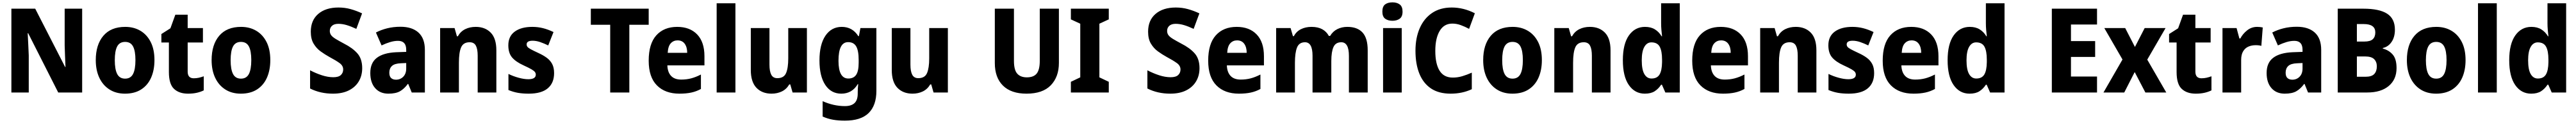

<svg xmlns="http://www.w3.org/2000/svg" viewBox="-20 -881 21950 1048"><path d="M680 -93H476L220 -598H216Q219 -547 221 -498.5Q223 -450 225 -408V-93H77V-807H280L535 -310H538Q536 -360 534 -406Q532 -452 531 -493V-807H680Z M1296 -369Q1296 -284 1267.5 -219.5Q1239 -155 1183 -119Q1127 -83 1045 -83Q968 -83 912 -119Q856 -155 826 -219Q796 -283 796 -369Q796 -500 860.5 -576Q925 -652 1047 -652Q1120 -652 1176 -619Q1232 -586 1264 -523Q1296 -460 1296 -369ZM958 -368Q958 -290 978.5 -250.5Q999 -211 1046 -211Q1093 -211 1113.5 -250.5Q1134 -290 1134 -369Q1134 -447 1113.5 -485.5Q1093 -524 1046 -524Q999 -524 978.5 -485.5Q958 -447 958 -368Z M1631 -214Q1653 -214 1673.5 -218.5Q1694 -223 1716 -231V-111Q1690 -98 1657 -90.5Q1624 -83 1582 -83Q1506 -83 1462.5 -124Q1419 -165 1419 -267V-519H1355V-591L1432 -640L1474 -756H1579V-642H1709V-519H1579V-271Q1579 -214 1631 -214Z M2283 -369Q2283 -284 2254.5 -219.5Q2226 -155 2170 -119Q2114 -83 2032 -83Q1955 -83 1899 -119Q1843 -155 1813 -219Q1783 -283 1783 -369Q1783 -500 1847.5 -576Q1912 -652 2034 -652Q2107 -652 2163 -619Q2219 -586 2251 -523Q2283 -460 2283 -369ZM1945 -368Q1945 -290 1965.5 -250.5Q1986 -211 2033 -211Q2080 -211 2100.5 -250.5Q2121 -290 2121 -369Q2121 -447 2100.5 -485.5Q2080 -524 2033 -524Q1986 -524 1965.5 -485.5Q1945 -447 1945 -368Z M3066 -300Q3066 -237 3037 -188Q3008 -139 2952.5 -111Q2897 -83 2817 -83Q2709 -83 2622 -127V-282Q2672 -256 2723 -239.5Q2774 -223 2820 -223Q2864 -223 2884 -241.5Q2904 -260 2904 -289Q2904 -321 2874 -343Q2844 -365 2786 -396Q2748 -417 2712 -443Q2676 -469 2652 -509Q2628 -549 2628 -611Q2628 -708 2691.5 -762.5Q2755 -817 2864 -817Q2918 -817 2967 -803.5Q3016 -790 3065 -767L3016 -635Q2971 -656 2934.5 -667Q2898 -678 2863 -678Q2827 -678 2808.5 -661Q2790 -644 2790 -618Q2790 -596 2802 -580.5Q2814 -565 2840.5 -549Q2867 -533 2910 -510Q2985 -472 3025.5 -425.5Q3066 -379 3066 -300Z M3392 -653Q3491 -653 3545.5 -603.5Q3600 -554 3600 -456V-93H3488L3458 -166H3455Q3423 -123 3387 -103Q3351 -83 3289 -83Q3218 -83 3176.5 -130Q3135 -177 3135 -259Q3135 -346 3191 -388.5Q3247 -431 3355 -436L3441 -439V-457Q3441 -533 3371 -533Q3339 -533 3304 -522.5Q3269 -512 3231 -494L3183 -604Q3227 -627 3279.5 -640Q3332 -653 3392 -653ZM3396 -342Q3342 -340 3319.5 -319Q3297 -298 3297 -262Q3297 -230 3312.5 -216Q3328 -202 3354 -202Q3391 -202 3416 -227.5Q3441 -253 3441 -297V-344Z M4033 -652Q4113 -652 4161 -603Q4209 -554 4209 -452V-93H4050V-406Q4050 -463 4034.5 -492Q4019 -521 3981 -521Q3928 -521 3909 -478Q3890 -435 3890 -346V-93H3730V-642H3853L3873 -572H3881Q3904 -613 3943.5 -632.5Q3983 -652 4033 -652Z M4701 -258Q4701 -174 4647 -128.5Q4593 -83 4485 -83Q4434 -83 4393.5 -90Q4353 -97 4312 -114V-251Q4353 -231 4399 -218.5Q4445 -206 4481 -206Q4545 -206 4545 -245Q4545 -257 4538 -267Q4531 -277 4509 -290Q4487 -303 4441 -324Q4375 -354 4343 -391.5Q4311 -429 4311 -495Q4311 -572 4366 -612Q4421 -652 4515 -652Q4563 -652 4606.5 -641Q4650 -630 4696 -608L4651 -494Q4616 -511 4582.5 -522.5Q4549 -534 4518 -534Q4467 -534 4467 -503Q4467 -491 4474 -482Q4481 -473 4502 -461.5Q4523 -450 4566 -430Q4608 -411 4638 -389Q4668 -367 4684.5 -336Q4701 -305 4701 -258Z M5342 -93H5179V-670H5014V-807H5507V-670H5342Z M5750 -652Q5858 -652 5920 -587.5Q5982 -523 5982 -402V-324H5666Q5668 -266 5697.5 -234.5Q5727 -203 5784 -203Q5830 -203 5869.5 -213.5Q5909 -224 5952 -246V-123Q5914 -102 5870.5 -92.5Q5827 -83 5769 -83Q5647 -83 5577 -153.5Q5507 -224 5507 -364Q5507 -508 5572 -580Q5637 -652 5750 -652ZM5753 -537Q5718 -537 5695 -512Q5672 -487 5669 -431H5835Q5835 -479 5814 -508Q5793 -537 5753 -537Z M6246 -93H6086V-853H6246Z M6855 -642V-93H6733L6713 -162H6705Q6681 -121 6641.5 -102Q6602 -83 6554 -83Q6473 -83 6425 -133Q6377 -183 6377 -285V-642H6536V-330Q6536 -273 6551.5 -244Q6567 -215 6603 -215Q6659 -215 6677.5 -258.5Q6696 -302 6696 -383V-642Z M7152 -652Q7243 -652 7293 -573H7298L7311 -642H7447V-107Q7447 17 7381 82Q7315 147 7178 147Q7123 147 7077.5 139Q7032 131 6989 112V-19Q7083 23 7179 23Q7233 23 7260.5 -2.5Q7288 -28 7288 -84V-93Q7288 -109 7289 -128Q7290 -147 7292 -164H7288Q7240 -83 7148 -83Q7061 -83 7011.5 -157.5Q6962 -232 6962 -366Q6962 -502 7013 -577Q7064 -652 7152 -652ZM7206 -522Q7124 -522 7124 -363Q7124 -212 7208 -212Q7253 -212 7274.5 -243.5Q7296 -275 7296 -347V-370Q7296 -449 7275 -485.5Q7254 -522 7206 -522Z M8056 -642V-93H7934L7914 -162H7906Q7882 -121 7842.5 -102Q7803 -83 7755 -83Q7674 -83 7626 -133Q7578 -183 7578 -285V-642H7737V-330Q7737 -273 7752.5 -244Q7768 -215 7804 -215Q7860 -215 7878.5 -258.5Q7897 -302 7897 -383V-642Z M9002 -345Q9002 -226 8933 -154.5Q8864 -83 8726 -83Q8595 -83 8525.5 -151.5Q8456 -220 8456 -344V-807H8619V-362Q8619 -285 8647 -253.5Q8675 -222 8729 -222Q8787 -222 8813 -254.5Q8839 -287 8839 -363V-807H9002Z M9427 -93H9104V-184L9184 -222V-679L9104 -716V-807H9427V-716L9347 -679V-222L9427 -184Z M10200 -300Q10200 -237 10171 -188Q10142 -139 10086.5 -111Q10031 -83 9951 -83Q9843 -83 9756 -127V-282Q9806 -256 9857 -239.5Q9908 -223 9954 -223Q9998 -223 10018 -241.5Q10038 -260 10038 -289Q10038 -321 10008 -343Q9978 -365 9920 -396Q9882 -417 9846 -443Q9810 -469 9786 -509Q9762 -549 9762 -611Q9762 -708 9825.5 -762.5Q9889 -817 9998 -817Q10052 -817 10101 -803.5Q10150 -790 10199 -767L10150 -635Q10105 -656 10068.5 -667Q10032 -678 9997 -678Q9961 -678 9942.5 -661Q9924 -644 9924 -618Q9924 -596 9936 -580.5Q9948 -565 9974.5 -549Q10001 -533 10044 -510Q10119 -472 10159.5 -425.5Q10200 -379 10200 -300Z M10517 -652Q10625 -652 10687 -587.5Q10749 -523 10749 -402V-324H10433Q10435 -266 10464.5 -234.5Q10494 -203 10551 -203Q10597 -203 10636.5 -213.5Q10676 -224 10719 -246V-123Q10681 -102 10637.5 -92.5Q10594 -83 10536 -83Q10414 -83 10344 -153.5Q10274 -224 10274 -364Q10274 -508 10339 -580Q10404 -652 10517 -652ZM10520 -537Q10485 -537 10462 -512Q10439 -487 10436 -431H10602Q10602 -479 10581 -508Q10560 -537 10520 -537Z M11459 -652Q11545 -652 11589 -604Q11633 -556 11633 -452V-93H11473V-405Q11473 -521 11408 -521Q11360 -521 11341.5 -480.5Q11323 -440 11323 -361V-93H11163V-406Q11163 -521 11099 -521Q11049 -521 11031 -476.5Q11013 -432 11013 -345V-93H10853V-642H10976L10996 -573H11004Q11025 -613 11064.5 -632.5Q11104 -652 11154 -652Q11209 -652 11245.5 -632Q11282 -612 11302 -575H11313Q11336 -614 11374.5 -633Q11413 -652 11459 -652Z M11844 -861Q11882 -861 11906 -843Q11930 -825 11930 -782Q11930 -739 11905.5 -721.5Q11881 -704 11844 -704Q11806 -704 11782 -721.5Q11758 -739 11758 -782Q11758 -826 11781.5 -843.5Q11805 -861 11844 -861ZM11923 -642V-93H11764V-642Z M12354 -680Q12283 -680 12246 -617Q12209 -554 12209 -448Q12209 -337 12245.5 -278.5Q12282 -220 12358 -220Q12399 -220 12438 -231.5Q12477 -243 12520 -262V-121Q12439 -83 12340 -83Q12238 -83 12172 -127.5Q12106 -172 12073 -254Q12040 -336 12040 -449Q12040 -557 12076 -640Q12112 -723 12181 -770Q12250 -817 12349 -817Q12450 -817 12546 -768L12497 -635Q12462 -654 12426 -667Q12390 -680 12354 -680Z M13117 -369Q13117 -284 13088.5 -219.5Q13060 -155 13004 -119Q12948 -83 12866 -83Q12789 -83 12733 -119Q12677 -155 12647 -219Q12617 -283 12617 -369Q12617 -500 12681.5 -576Q12746 -652 12868 -652Q12941 -652 12997 -619Q13053 -586 13085 -523Q13117 -460 13117 -369ZM12779 -368Q12779 -290 12799.5 -250.5Q12820 -211 12867 -211Q12914 -211 12934.5 -250.5Q12955 -290 12955 -369Q12955 -447 12934.5 -485.5Q12914 -524 12867 -524Q12820 -524 12799.5 -485.5Q12779 -447 12779 -368Z M13526 -652Q13606 -652 13654 -603Q13702 -554 13702 -452V-93H13543V-406Q13543 -463 13527.5 -492Q13512 -521 13474 -521Q13421 -521 13402 -478Q13383 -435 13383 -346V-93H13223V-642H13346L13366 -572H13374Q13397 -613 13436.5 -632.5Q13476 -652 13526 -652Z M13994 -83Q13909 -83 13858 -156.5Q13807 -230 13807 -368Q13807 -506 13858.5 -579Q13910 -652 13996 -652Q14046 -652 14080.5 -630.5Q14115 -609 14137 -572H14141Q14138 -596 14135.5 -625.5Q14133 -655 14133 -683V-853H14292V-93H14169L14140 -159H14133Q14110 -124 14078 -103.5Q14046 -83 13994 -83ZM14051 -212Q14099 -212 14119.5 -246Q14140 -280 14141 -351V-373Q14141 -446 14121 -483Q14101 -520 14050 -520Q14012 -520 13990 -481.5Q13968 -443 13968 -367Q13968 -288 13990 -250Q14012 -212 14051 -212Z M14641 -652Q14749 -652 14811 -587.5Q14873 -523 14873 -402V-324H14557Q14559 -266 14588.5 -234.5Q14618 -203 14675 -203Q14721 -203 14760.5 -213.5Q14800 -224 14843 -246V-123Q14805 -102 14761.5 -92.5Q14718 -83 14660 -83Q14538 -83 14468 -153.5Q14398 -224 14398 -364Q14398 -508 14463 -580Q14528 -652 14641 -652ZM14644 -537Q14609 -537 14586 -512Q14563 -487 14560 -431H14726Q14726 -479 14705 -508Q14684 -537 14644 -537Z M15280 -652Q15360 -652 15408 -603Q15456 -554 15456 -452V-93H15297V-406Q15297 -463 15281.5 -492Q15266 -521 15228 -521Q15175 -521 15156 -478Q15137 -435 15137 -346V-93H14977V-642H15100L15120 -572H15128Q15151 -613 15190.5 -632.5Q15230 -652 15280 -652Z M15948 -258Q15948 -174 15894 -128.5Q15840 -83 15732 -83Q15681 -83 15640.5 -90Q15600 -97 15559 -114V-251Q15600 -231 15646 -218.5Q15692 -206 15728 -206Q15792 -206 15792 -245Q15792 -257 15785 -267Q15778 -277 15756 -290Q15734 -303 15688 -324Q15622 -354 15590 -391.5Q15558 -429 15558 -495Q15558 -572 15613 -612Q15668 -652 15762 -652Q15810 -652 15853.5 -641Q15897 -630 15943 -608L15898 -494Q15863 -511 15829.5 -522.5Q15796 -534 15765 -534Q15714 -534 15714 -503Q15714 -491 15721 -482Q15728 -473 15749 -461.5Q15770 -450 15813 -430Q15855 -411 15885 -389Q15915 -367 15931.5 -336Q15948 -305 15948 -258Z M16264 -652Q16372 -652 16434 -587.5Q16496 -523 16496 -402V-324H16180Q16182 -266 16211.5 -234.5Q16241 -203 16298 -203Q16344 -203 16383.5 -213.5Q16423 -224 16466 -246V-123Q16428 -102 16384.5 -92.5Q16341 -83 16283 -83Q16161 -83 16091 -153.5Q16021 -224 16021 -364Q16021 -508 16086 -580Q16151 -652 16264 -652ZM16267 -537Q16232 -537 16209 -512Q16186 -487 16183 -431H16349Q16349 -479 16328 -508Q16307 -537 16267 -537Z M16761 -83Q16676 -83 16625 -156.5Q16574 -230 16574 -368Q16574 -506 16625.5 -579Q16677 -652 16763 -652Q16813 -652 16847.5 -630.5Q16882 -609 16904 -572H16908Q16905 -596 16902.5 -625.5Q16900 -655 16900 -683V-853H17059V-93H16936L16907 -159H16900Q16877 -124 16845 -103.5Q16813 -83 16761 -83ZM16818 -212Q16866 -212 16886.5 -246Q16907 -280 16908 -351V-373Q16908 -446 16888 -483Q16868 -520 16817 -520Q16779 -520 16757 -481.5Q16735 -443 16735 -367Q16735 -288 16757 -250Q16779 -212 16818 -212Z M17847 -93H17462V-807H17847V-672H17625V-531H17831V-396H17625V-229H17847Z M18064 -374 17909 -642H18087L18170 -481L18253 -642H18431L18275 -373L18437 -93H18259L18168 -267L18079 -93H17902Z M18737 -214Q18759 -214 18779.5 -218.5Q18800 -223 18822 -231V-111Q18796 -98 18763 -90.5Q18730 -83 18688 -83Q18612 -83 18568.5 -124Q18525 -165 18525 -267V-519H18461V-591L18538 -640L18580 -756H18685V-642H18815V-519H18685V-271Q18685 -214 18737 -214Z M19211 -652Q19236 -652 19259 -647L19247 -490Q19229 -496 19199 -496Q19165 -496 19137 -484Q19109 -472 19092 -444Q19075 -416 19075 -370V-93H18916V-642H19036L19060 -553H19068Q19088 -592 19125.5 -622Q19163 -652 19211 -652Z M19549 -653Q19648 -653 19702.5 -603.5Q19757 -554 19757 -456V-93H19645L19615 -166H19612Q19580 -123 19544 -103Q19508 -83 19446 -83Q19375 -83 19333.5 -130Q19292 -177 19292 -259Q19292 -346 19348 -388.5Q19404 -431 19512 -436L19598 -439V-457Q19598 -533 19528 -533Q19496 -533 19461 -522.5Q19426 -512 19388 -494L19340 -604Q19384 -627 19436.5 -640Q19489 -653 19549 -653ZM19553 -342Q19499 -340 19476.5 -319Q19454 -298 19454 -262Q19454 -230 19469.5 -216Q19485 -202 19511 -202Q19548 -202 19573 -227.5Q19598 -253 19598 -297V-344Z M20117 -807Q20252 -807 20318.5 -764.5Q20385 -722 20385 -628Q20385 -565 20356.5 -523.5Q20328 -482 20282 -472V-467Q20333 -454 20366 -416.5Q20399 -379 20399 -301Q20399 -204 20332.5 -148.5Q20266 -93 20150 -93H19898V-807ZM20125 -527Q20175 -527 20196.5 -547Q20218 -567 20218 -605Q20218 -676 20120 -676H20061V-527ZM20061 -400V-227H20135Q20187 -227 20209 -250.5Q20231 -274 20231 -316Q20231 -354 20208 -377Q20185 -400 20131 -400Z M20987 -369Q20987 -284 20958.5 -219.5Q20930 -155 20874 -119Q20818 -83 20736 -83Q20659 -83 20603 -119Q20547 -155 20517 -219Q20487 -283 20487 -369Q20487 -500 20551.5 -576Q20616 -652 20738 -652Q20811 -652 20867 -619Q20923 -586 20955 -523Q20987 -460 20987 -369ZM20649 -368Q20649 -290 20669.5 -250.5Q20690 -211 20737 -211Q20784 -211 20804.5 -250.5Q20825 -290 20825 -369Q20825 -447 20804.5 -485.5Q20784 -524 20737 -524Q20690 -524 20669.5 -485.5Q20649 -447 20649 -368Z M21253 -93H21093V-853H21253Z M21546 -83Q21461 -83 21410 -156.5Q21359 -230 21359 -368Q21359 -506 21410.5 -579Q21462 -652 21548 -652Q21598 -652 21632.5 -630.5Q21667 -609 21689 -572H21693Q21690 -596 21687.5 -625.5Q21685 -655 21685 -683V-853H21844V-93H21721L21692 -159H21685Q21662 -124 21630 -103.5Q21598 -83 21546 -83ZM21603 -212Q21651 -212 21671.5 -246Q21692 -280 21693 -351V-373Q21693 -446 21673 -483Q21653 -520 21602 -520Q21564 -520 21542 -481.5Q21520 -443 21520 -367Q21520 -288 21542 -250Q21564 -212 21603 -212Z"/></svg>

Font: Noto Sans Telugu UI SemiCondensed ExtraBold
Style: Regular
Weight: 800
Width: 4
Designer: Jelle Bosma - Monotype Design Team
Foundry: Monotype Imaging Inc.
Version: Version 2.005; ttfautohint (v1.8.4.7-5d5b)